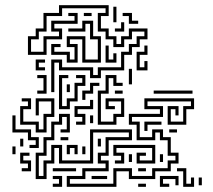

<svg xmlns="http://www.w3.org/2000/svg" viewBox="-20 -706 823 742"><path d="M178 -350V-476H220V-446H340V-416H358V-446H448V-506H478V-536H508V-566H538V-584H490V-554H460V-524H418V-554H388V-584H358V-656H388V-674H220V-644H160V-584H130V-554H100V-506H148V-566H208V-584H178V-626H268V-644H244V-656H280V-614H190V-596H220V-554H160V-494H88V-566H118V-596H148V-656H208V-686H400V-644H370V-596H400V-566H430V-536H448V-566H478V-596H550V-554H520V-524H490V-494H460V-434H370V-404H328V-434H208V-464H190V-350ZM418 -620V-680H430V-620ZM304 -644V-656H334V-644ZM478 -614V-644H454V-656H490V-626H514V-614ZM238 -464V-494H178V-536H214V-524H190V-506H250V-476H268V-524H238V-566H310V-476H358V-554H328V-614H310V-584H244V-596H298V-626H340V-566H370V-464H298V-554H250V-536H280V-464ZM424 -584V-596H448V-620H460V-584ZM388 -464V-530H400V-476H418V-500H430V-464ZM508 -434V-506H538V-530H550V-494H520V-446H538V-470H550V-434ZM118 -434V-476H154V-464H130V-446H154V-434ZM478 -380V-440H490V-380ZM124 -344V-356H148V-404H124V-416H160V-344ZM208 -284V-416H244V-404H220V-296H238V-326H268V-386H298V-404H274V-416H310V-374H280V-314H250V-284ZM358 -224V-356H388V-416H430V-386H454V-374H418V-404H400V-344H370V-236H418V-266H448V-314H400V-296H424V-284H388V-326H460V-254H430V-224ZM298 -320V-356H328V-386H364V-374H340V-344H310V-320ZM238 -350V-380H250V-350ZM424 -344V-356H454V-344ZM574 -344V-356H724V-344ZM118 -194V-224H58V-296H88V-314H64V-326H100V-284H70V-236H130V-206H148V-266H178V-314H130V-260H118V-326H190V-254H160V-194ZM238 16V-26H298V-56H388V-74H358V-116H388V-176H478V-194H340V-74H208V-134H190V-74H160V-14H118V-116H148V-176H178V-236H208V-266H250V-194H214V-206H238V-254H220V-224H190V-164H160V-104H130V-26H148V-86H178V-146H220V-86H328V-206H490V-164H400V-104H370V-86H400V-44H310V-14H250V4H418V-56H490V-26H568V-56H628V-86H658V-104H628V-164H598V-194H580V-164H508V-224H478V-266H598V-284H538V-326H730V-284H700V-224H628V-296H670V-260H658V-284H640V-236H688V-296H718V-314H550V-296H610V-254H490V-236H520V-176H568V-206H610V-176H640V-116H670V-74H640V-44H580V-14H478V-44H430V16ZM274 -224V-236H298V-254H268V-296H328V-320H340V-284H280V-266H310V-224ZM94 -134V-146H118V-164H88V-194H28V-260H40V-206H100V-176H130V-134ZM328 -230V-260H340V-230ZM538 -200V-236H604V-224H550V-200ZM634 -194V-206H664V-194ZM214 -164V-176H244V-164ZM358 -140V-170H370V-140ZM58 -140V-170H70V-140ZM238 -110V-146H280V-110H268V-134H250V-110ZM424 -74V-86H448V-104H418V-146H580V-74H508V-116H544V-104H520V-86H568V-134H430V-116H460V-74ZM28 -110V-140H40V-110ZM298 -110V-140H310V-110ZM64 -44V-56H88V-74H58V-116H94V-104H70V-86H100V-44ZM478 -80V-110H490V-80ZM598 -80V-110H610V-80ZM184 -44V-56H274V-44ZM514 -44V-56H544V-44ZM688 16V-44H664V-56H700V4H718V-20H730V16ZM184 16V4H208V-14H184V-26H220V16ZM334 -14V-26H394V-14ZM598 16V-26H670V10H658V-14H610V4H634V16ZM748 10V-20H760V10ZM514 16V4H544V16Z"/></svg>

Font: Rubik Maze
Style: Regular
Weight: 400
Designer: Hubert and Fischer, NaN
Foundry: Hubert and Fischer, NaN
Version: Version 2.200